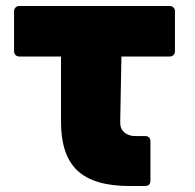

<svg xmlns="http://www.w3.org/2000/svg" viewBox="-20 -568 651 642"><path d="M184 -160V-379H45Q37 -379 32 -384Q27 -389 27 -397V-530Q27 -538 32 -543Q37 -548 45 -548H547Q555 -548 560 -543Q565 -538 565 -530V-397Q565 -389 560 -384Q555 -379 547 -379H386L382 -162Q381 -138 395.5 -125.5Q410 -113 432 -113H465Q483 -113 483 -95V36Q483 54 465 54H413Q294 54 239 2.5Q184 -49 184 -160Z"/></svg>

Font: LINE Seed JP_TTF ExtraBold
Style: Regular
Weight: 800
Designer: LY Corporation & Fontrix & Fontworks
Version: Version 1.015